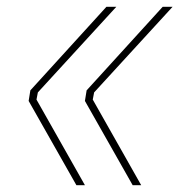

<svg xmlns="http://www.w3.org/2000/svg" viewBox="-20 -543 526 563"><path d="M369 0 229 -247 234 -278 457 -523H486L256 -272L252 -251L394 0ZM204 0 64 -247 69 -278 292 -523H321L91 -272L87 -251L229 0Z"/></svg>

Font: Tomorrow Thin
Style: Italic
Weight: 250
Italic angle: -10°
Designer: Tony de Marco, Monica Rizzolli
Foundry: Just in Type
Version: Version 2.002